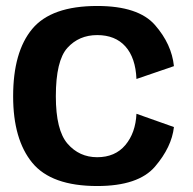

<svg xmlns="http://www.w3.org/2000/svg" viewBox="-20 -618 648 643"><path d="M305.5 5Q443.5 5 499.2 -60.2Q555 -125.5 562.5 -192.5L437 -237Q434 -173 399.8 -132.2Q365.5 -91.5 305.5 -91.5Q245.5 -91.5 206.2 -136.8Q167 -182 167 -295.5Q167 -415 205.8 -457.8Q244.5 -500.5 305.5 -500.5Q366 -500.5 400 -462.5Q434 -424.5 437 -353.5L562.5 -396.5Q555 -470 499.2 -534Q443.5 -598 305.5 -598Q152 -598 88 -521.2Q24 -444.5 24 -295.5Q24 -151 88 -73Q152 5 305.5 5Z"/></svg>

Font: Anybody Thin SemiBold
Style: Regular
Weight: 600
Version: Version 1.113;gftools[0.9.25]